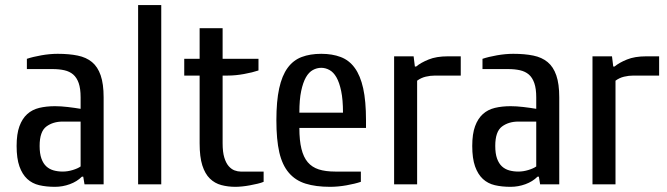

<svg xmlns="http://www.w3.org/2000/svg" viewBox="-20 -720 2604 750"><path d="M44.9 -149.9Q44.9 -196.8 55.9 -226.8Q66.9 -256.8 86.4 -274.4Q106 -292 133.5 -298.6Q161.1 -305.2 194.8 -305.2Q217.8 -305.2 244.9 -302Q272 -298.8 294.9 -294.9V-339.8Q294.9 -374 287.4 -395.5Q279.8 -417 265.9 -429Q252 -440.9 231.4 -445.6Q210.9 -450.2 185.1 -450.2H85V-490.2Q107.9 -498 141.4 -503.9Q174.8 -509.8 205.1 -509.8Q250 -509.8 283.4 -502.9Q316.9 -496.1 339.4 -477.5Q361.8 -459 373.3 -425.5Q384.8 -392.1 384.8 -339.8V0H310.1L305.2 -29.8H299.8Q280.8 -10.7 252.7 -0.5Q224.6 9.8 194.8 9.8Q160.6 9.8 133.3 3.4Q106 -2.9 86.4 -21Q66.9 -39.1 55.9 -70.1Q44.9 -101.1 44.9 -149.9ZM134.8 -149.9Q134.8 -120.1 141.8 -100.6Q148.9 -81.1 160.9 -70.1Q172.9 -59.1 189.5 -54.4Q206.1 -49.8 225.1 -49.8Q244.1 -49.8 264.2 -55.9Q284.2 -62 294.9 -69.8V-245.1H225.1Q187 -245.1 160.9 -225.6Q134.8 -206.1 134.8 -149.9Z M519.5 0V-700.2H609.9V0Z M699.7 -424.8V-490.2H759.8V-609.9H849.6V-490.2H989.7V-444.8Q966.8 -437 933.3 -430.9Q899.9 -424.8 869.6 -424.8H849.6V-160.2Q849.6 -126 856.2 -104.5Q862.8 -83 873.3 -71Q883.8 -59.1 896.2 -54.4Q908.7 -49.8 919.9 -49.8H1009.8V-9.8Q1001 -5.9 986.3 -2.4Q971.7 1 956.3 3.9Q940.9 6.8 925.8 8.3Q910.6 9.8 899.9 9.8Q870.1 9.8 844.5 2.9Q818.8 -3.9 799.8 -22.5Q780.8 -41 770.3 -74Q759.8 -106.9 759.8 -160.2V-424.8Z M1059.6 -250Q1059.6 -325.2 1070.6 -375Q1081.5 -424.8 1103.5 -454.8Q1125.5 -484.9 1158.4 -497.3Q1191.4 -509.8 1234.9 -509.8Q1277.8 -509.8 1310.8 -497.3Q1343.8 -484.9 1365.7 -454.8Q1387.7 -424.8 1398.7 -375Q1409.7 -325.2 1409.7 -250V-220.2H1149.4Q1149.4 -171.4 1157.5 -138.7Q1165.5 -106 1182.1 -86.4Q1198.7 -66.9 1225.1 -58.3Q1251.5 -49.8 1289.6 -49.8H1389.6V-9.8Q1366.7 -2 1333.3 3.9Q1299.8 9.8 1269.5 9.8Q1213.4 9.8 1173.6 -2.7Q1133.8 -15.1 1108.2 -45.2Q1082.5 -75.2 1071 -125Q1059.6 -174.8 1059.6 -250ZM1149.4 -279.8H1319.8Q1319.8 -330.6 1312.7 -364.3Q1305.7 -397.9 1294.2 -418Q1282.7 -438 1267.1 -446.5Q1251.5 -455.1 1234.9 -455.1Q1217.8 -455.1 1202.1 -446.5Q1186.5 -438 1175 -418Q1163.6 -397.9 1156.5 -364.5Q1149.4 -331.1 1149.4 -279.8Z M1519.5 0V-500H1595.7L1600.6 -460H1605.5Q1623.5 -475.1 1654.1 -487.5Q1684.6 -500 1729.5 -500H1779.8V-424.8H1679.7Q1660.6 -424.8 1642.6 -420.4Q1624.5 -416 1609.4 -404.8V0Z M1824.7 -149.9Q1824.7 -196.8 1835.7 -226.8Q1846.7 -256.8 1866.2 -274.4Q1885.7 -292 1913.3 -298.6Q1940.9 -305.2 1974.6 -305.2Q1997.6 -305.2 2024.7 -302Q2051.8 -298.8 2074.7 -294.9V-339.8Q2074.7 -374 2067.1 -395.5Q2059.6 -417 2045.7 -429Q2031.7 -440.9 2011.2 -445.6Q1990.7 -450.2 1964.8 -450.2H1864.7V-490.2Q1887.7 -498 1921.1 -503.9Q1954.6 -509.8 1984.9 -509.8Q2029.8 -509.8 2063.2 -502.9Q2096.7 -496.1 2119.1 -477.5Q2141.6 -459 2153.1 -425.5Q2164.6 -392.1 2164.6 -339.8V0H2089.8L2085 -29.8H2079.6Q2060.5 -10.7 2032.5 -0.5Q2004.4 9.8 1974.6 9.8Q1940.4 9.8 1913.1 3.4Q1885.7 -2.9 1866.2 -21Q1846.7 -39.1 1835.7 -70.1Q1824.7 -101.1 1824.7 -149.9ZM1914.6 -149.9Q1914.6 -120.1 1921.6 -100.6Q1928.7 -81.1 1940.7 -70.1Q1952.6 -59.1 1969.2 -54.4Q1985.8 -49.8 2004.9 -49.8Q2023.9 -49.8 2043.9 -55.9Q2064 -62 2074.7 -69.8V-245.1H2004.9Q1966.8 -245.1 1940.7 -225.6Q1914.6 -206.1 1914.6 -149.9Z M2294.4 0V-500H2370.6L2375.5 -460H2380.4Q2398.4 -475.1 2429 -487.5Q2459.5 -500 2504.4 -500H2554.7V-424.8H2454.6Q2435.5 -424.8 2417.5 -420.4Q2399.4 -416 2384.3 -404.8V0Z"/></svg>

Font: 
Style: .
Weight: 400
Designer: Jovanny Lemonad
Foundry: Jovanny Lemonad
Version: Version 1.002